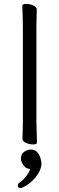

<svg xmlns="http://www.w3.org/2000/svg" viewBox="-20 -727 303 981"><path d="M85 234Q71 234 71 220Q71 213 77 208Q96 195 112.5 175Q129 155 134 137Q132 136 122.5 134Q113 132 109 127Q87 106 87 83.5Q87 61 103 49Q119 37 139.5 37Q160 37 174 55Q188 73 192 106Q192 141 163 177.5Q134 214 93 232Q89 234 85 234ZM96 -639 94 -697Q94 -707 114 -707Q132 -707 150 -699Q168 -691 168 -679Q168 -658 167 -643L166 -590V-105L167 -67L169 1Q169 11 149 11Q131 11 113 3Q95 -5 95 -17L97 -105V-590Z"/></svg>

Font: ToneOZ-Pinyin-WenKai-Regular
Style: Regular
Weight: 400
Designer: Fontworks Inc.
Foundry: ToneOZ
Version: Version 0.240331